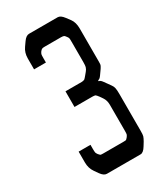

<svg xmlns="http://www.w3.org/2000/svg" viewBox="-174 -743 686 810"><g transform="rotate(-30 169.5 -338.0)"><path d="M280.3 -342.8 302.7 -311.5Q308.6 -303.7 310.5 -293.9Q312.5 -284.2 312.5 -264.6V-87.9Q312.5 -66.4 310.5 -60.5Q307.6 -51.8 300.8 -40L290 -22.5Q276.4 0 262.7 0H98.6Q84 0 70.3 -19.5L56.6 -39.1Q42 -59.6 42 -87.9V-140.6H99.6V-122.1Q99.6 -107.4 100.6 -102.5Q101.6 -98.6 106.4 -91.8Q112.3 -85 115.2 -83Q118.2 -82 128.9 -82H225.6Q236.3 -82 239.3 -83Q242.2 -85 248 -91.8Q252.9 -98.6 253.9 -102.5Q254.9 -105.5 254.9 -122.1V-246.1Q254.9 -267.6 244.1 -283.2L235.4 -295.9Q227.5 -306.6 222.7 -310.5Q217.8 -312.5 208 -312.5H121.1V-388.7H200.2Q207 -388.7 213.9 -391.6Q217.8 -394.5 226.6 -405.3L236.3 -417Q243.2 -424.8 246.1 -434.6Q248 -441.4 248 -458V-555.7Q248 -573.2 247.1 -574.2Q246.1 -579.1 240.2 -585.9Q235.4 -592.8 232.4 -593.8Q226.6 -595.7 218.8 -595.7H139.6Q128.9 -595.7 126 -593.8Q123 -592.8 117.2 -585.9Q112.3 -579.1 111.3 -574.2Q110.4 -571.3 110.4 -555.7V-535.2H52.7V-587.9Q52.7 -616.2 67.4 -636.7L81.1 -656.2Q94.7 -675.8 109.4 -675.8H249Q262.7 -675.8 277.3 -656.2L292 -636.7Q305.7 -618.2 305.7 -587.9V-432.6Q305.7 -414.1 304.7 -411.1Q302.7 -405.3 296.9 -396.5L280.3 -373Q271.5 -360.4 263.7 -360.4V-355.5Q271.5 -355.5 280.3 -342.8Z"/></g></svg>

Font: Vancouver Drive
Style: Regular
Weight: 400
Designer: Valery Zaveryaev
Foundry: Cyreal (www.cyreal.org)
Version: Version 1.06